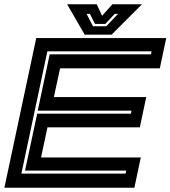

<svg xmlns="http://www.w3.org/2000/svg" viewBox="-30 -878 797 898"><path d="M-9.5 0 139.5 -700H747.5L717.5 -558.5H251L222 -424H654L624 -282.5H192L162 -141.5H628.5L598.5 0ZM70 -66H557.5L560.5 -80H87L144 -346.5H582.5L585 -360.5H146.5L202.5 -624H676L679 -638H191.5ZM366 -716 284 -858H422.5L447.5 -804L495.5 -858H634L492 -716ZM405 -755H467L522 -813H506.5L462.5 -766H414.5L390.5 -813H375Z"/></svg>

Font: Tourney Expanded Regular
Style: Bold Italic
Weight: 700
Width: 7
Italic angle: -12°
Designer: Tyler Finck
Foundry: Etcetera Type Co
Version: Version 1.010; ttfautohint (v1.8.3)